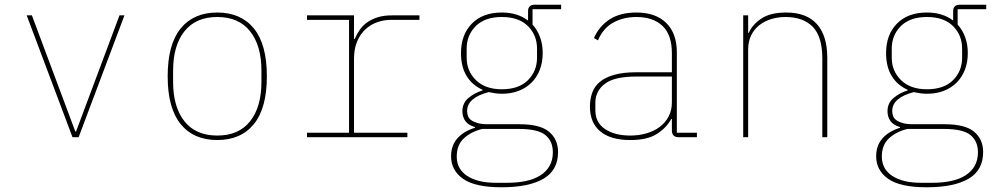

<svg xmlns="http://www.w3.org/2000/svg" viewBox="-20 -581 4240 813"><path d="M287 0 93 -516H115L299 -24H302L486 -516H507L313 0Z M900 12Q800 12 745 -55.5Q690 -123 690 -258Q690 -393 745 -460.5Q800 -528 900 -528Q1000 -528 1055 -460.5Q1110 -393 1110 -258Q1110 -123 1055 -55.5Q1000 12 900 12ZM900 -7Q991 -7 1039 -67.5Q1087 -128 1087 -234V-282Q1087 -388 1039 -448.5Q991 -509 900 -509Q809 -509 761 -448.5Q713 -388 713 -282V-234Q713 -128 761 -67.5Q809 -7 900 -7Z M1280 -19H1458V-497H1280V-516H1479V-416H1482Q1491 -437 1503.5 -455Q1516 -473 1535 -486.5Q1554 -500 1580 -508Q1606 -516 1641 -516H1756V-497H1637Q1606 -497 1577.5 -487Q1549 -477 1527 -456.5Q1505 -436 1492 -405Q1479 -374 1479 -331V-19H1705V0H1280Z M2343 63Q2343 140 2281 176Q2219 212 2104 212Q1991 212 1940.5 176Q1890 140 1890 81Q1890 35 1916.5 5Q1943 -25 1991 -40V-43Q1963 -51 1950.5 -68.5Q1938 -86 1938 -110Q1938 -145 1964 -166.5Q1990 -188 2023 -198V-201Q1980 -220 1956 -259Q1932 -298 1932 -356Q1932 -434 1978 -481Q2024 -528 2105 -528Q2171 -528 2216 -494V-534Q2216 -561 2245 -561H2356V-542H2235V-477Q2255 -455 2266.5 -424.5Q2278 -394 2278 -356Q2278 -317 2265.5 -285Q2253 -253 2230 -230.5Q2207 -208 2175.5 -196Q2144 -184 2105 -184Q2090 -184 2077 -186Q2064 -188 2049 -191Q1958 -167 1958 -111Q1958 -100 1961.5 -90Q1965 -80 1975 -72.5Q1985 -65 2002 -60Q2019 -55 2045 -55H2180Q2267 -55 2305 -23Q2343 9 2343 63ZM2321 64Q2321 17 2289.5 -9Q2258 -35 2177 -35H2022Q1974 -23 1944 5Q1914 33 1914 82Q1914 135 1958.5 164Q2003 193 2079 193H2128Q2171 193 2206.5 185.5Q2242 178 2267.5 162Q2293 146 2307 121.5Q2321 97 2321 64ZM2105 -203Q2177 -203 2215.5 -241.5Q2254 -280 2254 -337V-375Q2254 -432 2215.5 -470.5Q2177 -509 2105 -509Q2033 -509 1994.5 -470.5Q1956 -432 1956 -375V-337Q1956 -280 1995.5 -241.5Q2035 -203 2105 -203Z M2854 0Q2825 0 2825 -29V-77H2822Q2803 -41 2762.5 -14.5Q2722 12 2649 12Q2566 12 2522 -24.5Q2478 -61 2478 -130Q2478 -161 2487.5 -188Q2497 -215 2519.5 -234Q2542 -253 2580 -264Q2618 -275 2675 -275H2825V-356Q2825 -434 2785 -471.5Q2745 -509 2675 -509Q2620 -509 2577 -485.5Q2534 -462 2512 -410L2495 -420Q2517 -470 2561.5 -499Q2606 -528 2675 -528Q2756 -528 2801 -484Q2846 -440 2846 -359V-19H2931V0ZM2649 -7Q2684 -7 2716 -16Q2748 -25 2772 -42.5Q2796 -60 2810.5 -86.5Q2825 -113 2825 -148V-257H2676Q2581 -257 2541 -226Q2501 -195 2501 -146V-114Q2501 -62 2542 -34.5Q2583 -7 2649 -7Z M3127 0V-516H3148V-442H3151Q3164 -475 3202.5 -501.5Q3241 -528 3309 -528Q3395 -528 3439 -479Q3483 -430 3483 -336V0H3462V-333Q3462 -426 3421.5 -467.5Q3381 -509 3306 -509Q3275 -509 3246.5 -500.5Q3218 -492 3196 -475Q3174 -458 3161 -432Q3148 -406 3148 -372V0Z M4143 63Q4143 140 4081 176Q4019 212 3904 212Q3791 212 3740.5 176Q3690 140 3690 81Q3690 35 3716.5 5Q3743 -25 3791 -40V-43Q3763 -51 3750.5 -68.5Q3738 -86 3738 -110Q3738 -145 3764 -166.5Q3790 -188 3823 -198V-201Q3780 -220 3756 -259Q3732 -298 3732 -356Q3732 -434 3778 -481Q3824 -528 3905 -528Q3971 -528 4016 -494V-534Q4016 -561 4045 -561H4156V-542H4035V-477Q4055 -455 4066.5 -424.5Q4078 -394 4078 -356Q4078 -317 4065.5 -285Q4053 -253 4030 -230.5Q4007 -208 3975.5 -196Q3944 -184 3905 -184Q3890 -184 3877 -186Q3864 -188 3849 -191Q3758 -167 3758 -111Q3758 -100 3761.5 -90Q3765 -80 3775 -72.5Q3785 -65 3802 -60Q3819 -55 3845 -55H3980Q4067 -55 4105 -23Q4143 9 4143 63ZM4121 64Q4121 17 4089.5 -9Q4058 -35 3977 -35H3822Q3774 -23 3744 5Q3714 33 3714 82Q3714 135 3758.5 164Q3803 193 3879 193H3928Q3971 193 4006.5 185.5Q4042 178 4067.5 162Q4093 146 4107 121.5Q4121 97 4121 64ZM3905 -203Q3977 -203 4015.5 -241.5Q4054 -280 4054 -337V-375Q4054 -432 4015.5 -470.5Q3977 -509 3905 -509Q3833 -509 3794.5 -470.5Q3756 -432 3756 -375V-337Q3756 -280 3795.5 -241.5Q3835 -203 3905 -203Z"/></svg>

Font: IBM Plex Mono Thin
Style: Regular
Weight: 100
Monospace: yes
Designer: Mike Abbink, Paul van der Laan, Pieter van Rosmalen
Foundry: Bold Monday
Version: Version 2.3